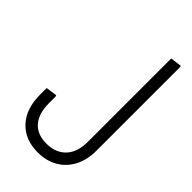

<svg xmlns="http://www.w3.org/2000/svg" viewBox="-292 -845 1166 1166"><g transform="rotate(45 291.5 -262.0)"><path d="M453 -212V-746L525 -755L528 -747V-212ZM282 231Q173 231 109 162Q45 93 45 -29H120Q120 61 162 108.5Q204 156 282 156Q362 156 407.5 107.5Q453 59 453 -29H528Q528 52 496.5 110.5Q465 169 410 200Q355 231 282 231ZM45 -29V-84L117 -94L120 -86V-29ZM453 -29V-353L525 -362L528 -354V-29Z"/></g></svg>

Font: Fustat
Style: Regular
Weight: 400
Designer: Mohamed Gaber, Khaled Hosny, Laura Garcia Mut
Foundry: Kief Type Foundry, Alif Type Foundry, Hard Type Foundry
Version: Version 1.007